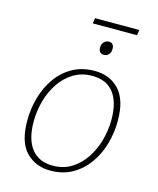

<svg xmlns="http://www.w3.org/2000/svg" viewBox="-117 -867 788 956"><g transform="rotate(15 276.5 -388.5)"><path d="M320 -530Q399 -530 447 -478.5Q495 -427 495 -319Q495 -258 478.5 -200Q462 -142 429 -95.5Q396 -49 347 -21Q298 7 234 7Q157 7 108 -43.5Q59 -94 59 -205Q59 -266 75.5 -324Q92 -382 125 -428.5Q158 -475 207 -502.5Q256 -530 320 -530ZM315 -503Q261 -503 219 -477.5Q177 -452 148.5 -409.5Q120 -367 105.5 -314.5Q91 -262 91 -208Q91 -117 129 -68.5Q167 -20 239 -20Q293 -20 334.5 -45.5Q376 -71 404.5 -113.5Q433 -156 448 -209Q463 -262 463 -316Q463 -407 425.5 -455Q388 -503 315 -503ZM481 -784 477 -756H249L253 -784ZM343 -619Q315 -619 315 -650Q315 -666 325 -677.5Q335 -689 350 -689Q377 -689 377 -658Q377 -641 367.5 -630Q358 -619 343 -619Z"/></g></svg>

Font: Bitter ExtraLight
Style: Italic
Weight: 200
Italic angle: -9°
Designer: Sol Matas, and Bitter project Authors
Foundry: Sol Matas
Version: Version 2.001